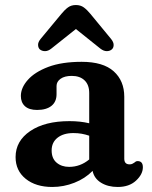

<svg xmlns="http://www.w3.org/2000/svg" viewBox="-20 -731 604 764"><path d="M42 -106Q42 -170 100.2 -209.5Q158.5 -249 256.5 -249Q299.5 -249 335 -240.5V-361Q335 -393.5 316.5 -411.2Q298 -429 265.5 -429Q237 -429 221 -417.5Q205 -406 205 -389V-356Q205 -326 184.8 -309.8Q164.5 -293.5 127.5 -293.5Q95.5 -293.5 79.2 -308.5Q63 -323.5 63 -349Q63 -382 90.8 -413.2Q118.5 -444.5 172.2 -464.8Q226 -485 305 -485Q390.5 -485 432.5 -447.2Q474.5 -409.5 474.5 -346V-99.5Q474.5 -77 495.5 -77Q502 -77 506.2 -79Q510.5 -81 514 -83.5Q517 -86 520 -88Q523 -90 527.5 -90Q548.5 -90 548.5 -65.5Q548.5 -37.5 521.2 -12.2Q494 13 448.5 13Q409.5 13 382 -4Q354.5 -21 348.5 -51Q318.5 -20.5 276 -3.8Q233.5 13 188 13Q122.5 13 82.2 -19.5Q42 -52 42 -106ZM185.5 -132.5Q185.5 -100.5 205.2 -83.8Q225 -67 255 -67Q299.5 -67 335 -96.5V-191Q320.5 -196 305 -198.8Q289.5 -201.5 272 -201.5Q232.5 -201.5 209 -183Q185.5 -164.5 185.5 -132.5ZM425 -534.5Q417 -527.5 404.8 -527.5Q392.5 -527.5 379.5 -537.5L282 -615.5L184 -537.5Q171.5 -527.5 159.2 -527.5Q147 -527.5 138.5 -534.5Q132 -540.5 131.5 -551.8Q131 -563 141.5 -576L224 -675.5Q237.5 -692 250.5 -701.5Q263.5 -711 282 -711Q300.5 -711 313.5 -701.5Q326.5 -692 340 -675.5L422 -576Q432.5 -563 432.2 -551.8Q432 -540.5 425 -534.5Z"/></svg>

Font: Fraunces 9pt SuperSoft SemiBold
Style: Regular
Weight: 600
Version: Version 1.000;[0bf87f6ff]